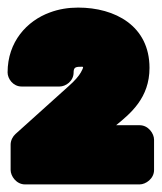

<svg xmlns="http://www.w3.org/2000/svg" viewBox="-30 -774 426 506"><path d="M189 -596C189 -595 187 -590 183 -583C178 -574 167 -561 151 -547L11 -421C4 -415 -2 -404 -2 -393V-326C-2 -310 13 -288 36 -288H338C354 -288 376 -303 376 -326V-406C376 -422 361 -444 338 -444H276C314 -475 364 -516 364 -595C364 -706 273 -754 176 -754C150 -754 125 -750 101 -741C41 -719 -10 -664 -10 -583C-10 -567 4 -546 27 -546H127C143 -546 164 -560 164 -583C164 -595 168 -598 181 -598C186 -598 189 -599 189 -596Z"/></svg>

Font: Asimov Print
Style: E
Weight: 500
Designer: Google
Version: Version 2.000980; 2014